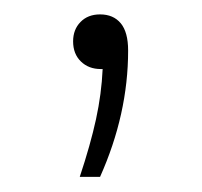

<svg xmlns="http://www.w3.org/2000/svg" viewBox="-20 -88 273 260"><path d="M153.5 -19.5Q153.5 66.5 115.5 151.5H88Q102.5 108 110 73.5Q117.5 39 119 5.5H116.5Q100 5.5 89.5 -4.8Q79 -15 79 -32Q79 -48 89 -58.2Q99 -68.5 115.5 -68.5Q133.5 -68.5 143.5 -56.5Q153.5 -44.5 153.5 -19.5Z"/></svg>

Font: Encode Sans Expanded ExtraLight
Style: Regular
Weight: 275
Width: 7
Designer: Multiple Designers
Foundry: Impallari Type
Version: Version 2.000